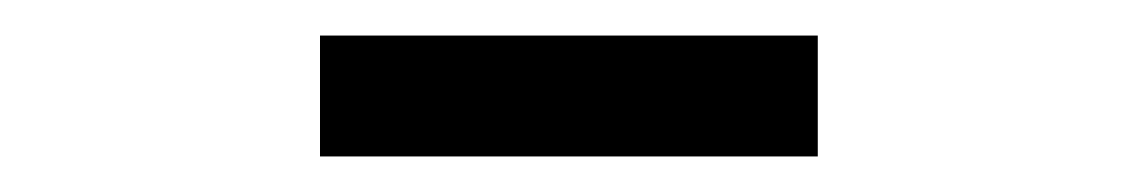

<svg xmlns="http://www.w3.org/2000/svg" viewBox="-20 -725 640 108"><path d="M160 -705H440V-637H160Z"/></svg>

Font: iA Writer Duo S
Style: Regular
Weight: 400
Designer: Mike Abbink, Paul van der Laan, Pieter van Rosmalen, Oliver Reichenstein
Foundry: Bold Monday and Information Architects Inc.
Version: Version 2.000